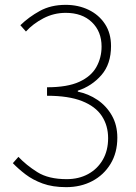

<svg xmlns="http://www.w3.org/2000/svg" viewBox="-20 -759 561 792"><path d="M253 13Q197 13 156 -2Q115 -17 85 -40Q55 -63 33 -86L56 -112Q88 -78 134 -49Q180 -20 255 -20Q305 -20 343.5 -41Q382 -62 404 -100Q426 -138 426 -189Q426 -241 400 -280.5Q374 -320 318.5 -342Q263 -364 174 -364V-399Q258 -399 307 -421.5Q356 -444 377.5 -482.5Q399 -521 399 -567Q399 -629 359 -667.5Q319 -706 251 -706Q202 -706 159 -683.5Q116 -661 87 -629L64 -655Q99 -689 144.5 -714Q190 -739 251 -739Q303 -739 345.5 -718.5Q388 -698 413 -660Q438 -622 438 -569Q438 -495 398.5 -449.5Q359 -404 301 -385V-381Q345 -372 382 -347Q419 -322 441.5 -282.5Q464 -243 464 -191Q464 -129 436 -83Q408 -37 360.5 -12Q313 13 253 13Z"/></svg>

Font: Noto Sans KR Thin Thin
Style: Regular
Weight: 250
Version: Version 2.004-H2;hotconv 1.0.118;makeotfexe 2.5.65603